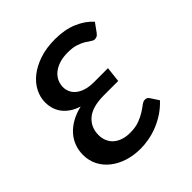

<svg xmlns="http://www.w3.org/2000/svg" viewBox="-151 -616 725 725"><g transform="rotate(-45 211.5 -254.0)"><path d="M382 -421Q375.5 -412.5 370.5 -410.2Q365.5 -408 358.5 -408Q352.5 -408 344.8 -413.8Q337 -419.5 325 -426.8Q313 -434 295.5 -439.8Q278 -445.5 252 -445.5Q226 -445.5 206.2 -439Q186.5 -432.5 173.2 -421.5Q160 -410.5 153.2 -396Q146.5 -381.5 146.5 -365Q146.5 -350.5 152.8 -337.8Q159 -325 171.2 -315.8Q183.5 -306.5 201.2 -301.2Q219 -296 242 -296H317.5L310.5 -234.5H234.5Q172.5 -234.5 143 -209.2Q113.5 -184 113.5 -142.5Q113.5 -125.5 119.5 -111Q125.5 -96.5 137.2 -86Q149 -75.5 165.8 -69.8Q182.5 -64 204 -64Q233.5 -64 253.8 -71.8Q274 -79.5 288.5 -88.8Q303 -98 313 -105.8Q323 -113.5 332 -113.5Q343 -113.5 348.5 -105L370.5 -71.5Q351.5 -51 329.2 -36.2Q307 -21.5 283.5 -12Q260 -2.5 236 2Q212 6.5 190 6.5Q154 6.5 123 -3.2Q92 -13 68.8 -31Q45.5 -49 32.2 -74.5Q19 -100 19 -131.5Q19 -155 26.8 -176.2Q34.5 -197.5 49.8 -215Q65 -232.5 88 -245.8Q111 -259 142 -266.5Q118.5 -274 102.2 -285.8Q86 -297.5 76.2 -311.5Q66.5 -325.5 62.2 -341Q58 -356.5 58 -371.5Q58 -399 71 -424.8Q84 -450.5 109 -470.5Q134 -490.5 170.5 -502.8Q207 -515 253.5 -515Q305 -515 343.8 -498.5Q382.5 -482 406.5 -455Z"/></g></svg>

Font: Lato Medium
Style: Italic
Weight: 500
Italic angle: -7°
Designer: Lukasz Dziedzic
Foundry: tyPoland Lukasz Dziedzic
Version: Version 2.006; 2014-01-15